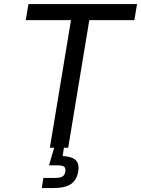

<svg xmlns="http://www.w3.org/2000/svg" viewBox="-20 -748 714 972"><path d="M110.4 -646 124 -727.5H673.8L660.2 -646H432.1L325.2 0H232.4L339.4 -646ZM191.4 204.1 199.7 152.8H257.3Q284.2 152.8 295.9 145.8Q307.6 138.7 310.5 121.1Q313.5 103.5 304.7 96.2Q295.9 88.9 268.1 88.9H228L261.2 -23.4H307.6L303.7 0L296.9 42Q343.3 43.9 362.8 62.3Q382.3 80.6 376 119.6Q369.1 163.1 339.4 183.6Q309.6 204.1 249.5 204.1Z"/></svg>

Font: Adwaita Sans
Style: Italic
Weight: 400
Italic angle: -9.39999°
Designer: Rasmus Andersson
Foundry: rsms
Version: Version 4.001;git-9221beed3